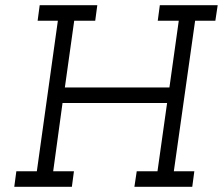

<svg xmlns="http://www.w3.org/2000/svg" viewBox="-20 -720 859 740"><path d="M596 -700 588 -640H669L633 -383H230L266 -640H347L355 -700H133L125 -640H203L122 -60H43L35 0H257L265 -60H185L221 -323H624L587 -60H507L498 0H721L729 -60H650L732 -640H810L819 -700Z"/></svg>

Font: Josefin Slab Thin SemiBold
Style: Italic
Weight: 600
Italic angle: -12°
Version: Version 2.000